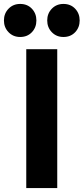

<svg xmlns="http://www.w3.org/2000/svg" viewBox="-66 -956 425 976"><path d="M67.5 0V-706H225V0ZM36.5 -768Q1 -768 -22.5 -792.2Q-46 -816.5 -46 -852Q-46 -887.5 -22.5 -911.8Q1 -936 36.5 -936Q73 -936 96 -911.8Q119 -887.5 119 -852Q119 -816.5 96 -792.2Q73 -768 36.5 -768ZM256.5 -768Q221 -768 197.5 -792.2Q174 -816.5 174 -852Q174 -887.5 197.5 -911.8Q221 -936 256.5 -936Q293 -936 316 -911.8Q339 -887.5 339 -852Q339 -816.5 316 -792.2Q293 -768 256.5 -768Z"/></svg>

Font: Outfit Thin
Style: Regular
Weight: 100
Designer: Rodrigo Fuenzalida
Foundry: fragTYPE
Version: Version 1.000